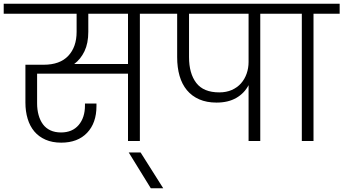

<svg xmlns="http://www.w3.org/2000/svg" viewBox="-49 -760 1851 1035"><path d="M427 -588Q427 -527 406.5 -484Q386 -441 351 -415H641V-686H427ZM-29 -740H846V-686H705V0H641V-363H151V-203Q151 -169 159 -140Q167 -111 182.5 -90Q198 -69 222.5 -57.5Q247 -46 280 -46Q341 -46 375 -86Q409 -126 409 -191V-202H471V-188Q471 -97 420.5 -44Q370 9 281 9Q233 9 196.5 -7Q160 -23 136 -51.5Q112 -80 100 -120Q88 -160 88 -207V-411H186Q274 -411 319 -459Q364 -507 364 -588V-686H-29Z M645 62H709L831 255H764Z M1133 -262Q1171 -262 1200.5 -275Q1230 -288 1250 -310.5Q1270 -333 1280.5 -363Q1291 -393 1291 -426V-686H970V-452Q970 -364 1009 -313Q1048 -262 1133 -262ZM788 -740H1495V-686H1354V0H1291V-301Q1268 -257 1224.5 -232Q1181 -207 1118 -207Q1065 -207 1025 -224.5Q985 -242 958.5 -274Q932 -306 919 -351Q906 -396 906 -452V-686H788Z M1578 -686H1437V-740H1782V-686H1641V0H1578Z"/></svg>

Font: SVN-Poppins Light
Style: Regular
Weight: 300
Designer: Ninad Kale (Devanagari), Jonny Pinhorn (Latin)
Foundry: Indian Type Foundry
Version: Version 3.002 2017; ttfautohint (v1.8.3)